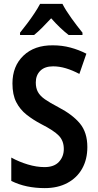

<svg xmlns="http://www.w3.org/2000/svg" viewBox="-20 -957 505 987"><path d="M429 -201Q429 -138 402.5 -90.5Q376 -43 326.5 -16.5Q277 10 210 10Q162 10 119 1Q76 -8 38 -27V-147Q78 -125 123 -111.5Q168 -98 209 -98Q258 -98 283 -125Q308 -152 308 -191Q308 -233 282.5 -259.5Q257 -286 192 -319Q150 -341 116.5 -367.5Q83 -394 63.5 -432Q44 -470 44 -528Q44 -617 100.5 -671Q157 -725 252 -724Q299 -724 342 -712.5Q385 -701 424 -681L388 -577Q352 -596 318.5 -606Q285 -616 253 -616Q210 -616 187 -593Q164 -570 164 -533Q164 -504 175 -484Q186 -464 211 -446.5Q236 -429 280 -406Q353 -368 391 -322Q429 -276 429 -201ZM301 -937Q318 -904 347.5 -863Q377 -822 404 -789V-777H333Q289 -811 243 -863Q219 -837 196.5 -814.5Q174 -792 155 -777H83V-789Q100 -810 120 -836.5Q140 -863 157.5 -889.5Q175 -916 186 -937Z"/></svg>

Font: Noto Sans Condensed SemiBold
Style: Regular
Weight: 600
Width: 3
Designer: Monotype Design Team
Foundry: Monotype Imaging Inc.
Version: Version 2.013; ttfautohint (v1.8.4.7-5d5b)